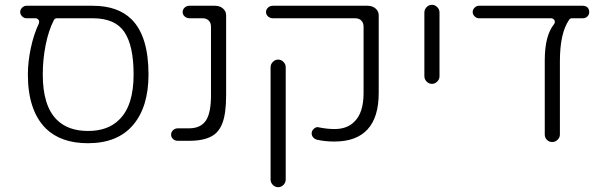

<svg xmlns="http://www.w3.org/2000/svg" viewBox="-20 -600 2532 799"><path d="M477 -103Q536 -161 536 -290Q536 -410 497.5 -467Q459 -524 366 -524H217Q208 -524 204 -516Q182 -473 170 -413Q158 -353 158 -290Q158 -160 216 -102Q263 -55 346.5 -55Q430 -55 477 -103ZM598 -290Q598 -155 533.5 -79.5Q469 -4 346 -4Q233 -4 170 -66Q96 -141 96 -290Q96 -342 108 -399Q120 -456 142 -503Q143 -506 143 -510.5Q143 -515 138.5 -519.5Q134 -524 128 -524H90Q80 -524 72 -532Q64 -540 64 -550Q64 -560 72 -568Q80 -576 90 -576H366Q471 -576 528 -519Q598 -449 598 -290Z M720 -14Q708 -14 700 -21.5Q692 -29 692 -40Q692 -50 700 -58Q708 -66 721 -66H767Q816 -66 838 -100Q858 -132 858 -203V-489Q858 -505 848.5 -514.5Q839 -524 823 -524H769Q757 -524 748.5 -531.5Q740 -539 740 -550Q740 -560 748 -568Q756 -576 769 -576H875Q895 -576 908 -564.5Q921 -553 921 -537V-203Q921 -129 906 -89Q897 -64 881 -48Q847 -14 767 -14H721Q720 -14 720 -14Z M1106 147V-320Q1106 -333 1115.5 -342.5Q1125 -352 1137.5 -352Q1150 -352 1159.5 -342.5Q1169 -333 1169 -320V147Q1169 160 1159.5 169.5Q1150 179 1137.5 179Q1125 179 1115.5 169.5Q1106 160 1106 147ZM1556 -213Q1556 -112 1509.5 -61.5Q1463 -11 1372 -11Q1333 -11 1302 -18Q1291 -20 1284 -27.5Q1277 -35 1277 -45Q1277 -55 1285 -63Q1293 -71 1302 -71Q1304 -71 1307 -70Q1341 -63 1372 -63Q1425 -63 1455 -94Q1493 -131 1493 -213V-489Q1493 -505 1483.5 -514.5Q1474 -524 1458 -524H1116Q1104 -524 1095.5 -531.5Q1087 -539 1087 -550Q1087 -560 1095 -568Q1103 -576 1116 -576H1510Q1530 -576 1543 -564.5Q1556 -553 1556 -537Z M1746 -283V-548Q1746 -561 1755.5 -570.5Q1765 -580 1777.5 -580Q1790 -580 1799.5 -570.5Q1809 -561 1809 -548V-283Q1809 -270 1799.5 -260.5Q1790 -251 1777.5 -251Q1765 -251 1755.5 -260.5Q1746 -270 1746 -283Z M2405 -576Q2417 -576 2425 -569Q2432 -561 2432 -550Q2432 -539 2424.5 -531.5Q2417 -524 2405 -524H2360Q2352 -524 2348 -517Q2310 -462 2310 -345V-40Q2310 -28 2300.5 -18.5Q2291 -9 2278 -9Q2265 -9 2256 -18Q2247 -27 2247 -40V-349Q2247 -452 2286 -500Q2289 -504 2289 -509.5Q2289 -515 2284.5 -519.5Q2280 -524 2274 -524H1973Q1963 -524 1955 -532Q1947 -540 1947 -550Q1947 -560 1955 -568Q1963 -576 1973 -576Z"/></svg>

Font: Kurewa Gothic CJK TC Regular
Style: Regular
Weight: 400
Designer: Max Yao
Foundry: Max-Everyday
Version: Version 1.071; ttfautohint (v1.8.3)